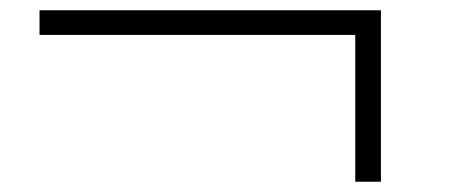

<svg xmlns="http://www.w3.org/2000/svg" viewBox="-20 -428 875 374"><path d="M722 -74H672V-360H57V-408H722Z"/></svg>

Font: BioRhyme Expanded Light
Style: Regular
Weight: 300
Width: 7
Designer: Aoife Mooney
Foundry: Aoife Mooney Type
Version: Version 1.000